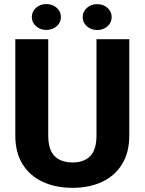

<svg xmlns="http://www.w3.org/2000/svg" viewBox="-20 -901 702 931"><path d="M447.8 -710.9H606.9V-244.1Q606.9 -161.6 572 -105Q537.1 -48.3 475.1 -19.3Q413.1 9.8 331.5 9.8Q250 9.8 187.3 -19.3Q124.5 -48.3 89.4 -105Q54.2 -161.6 54.2 -244.1V-710.9H213.9V-244.1Q213.9 -175.3 244.6 -144.3Q275.4 -113.3 331.5 -113.3Q387.7 -113.3 417.7 -144.3Q447.8 -175.3 447.8 -244.1ZM134.3 -818.4Q134.3 -845.2 154.8 -863.3Q175.3 -881.3 204.6 -881.3Q234.4 -881.3 254.9 -863.3Q275.4 -845.2 275.4 -818.4Q275.4 -792 254.9 -773.9Q234.4 -755.9 204.6 -755.9Q175.3 -755.9 154.8 -773.9Q134.3 -792 134.3 -818.4ZM380.9 -818.4Q380.9 -844.7 401.4 -862.8Q421.9 -880.9 451.2 -880.9Q481 -880.9 501.2 -862.8Q521.5 -844.7 521.5 -818.4Q521.5 -791.5 501.2 -773.4Q481 -755.4 451.2 -755.4Q421.9 -755.4 401.4 -773.4Q380.9 -791.5 380.9 -818.4Z"/></svg>

Font: Vazirmatn FD ExtraBold
Style: Regular
Weight: 800
Designer: Saber Rastikerdar
Foundry: Saber Rastikerdar
Version: Version 33.003